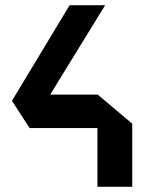

<svg xmlns="http://www.w3.org/2000/svg" viewBox="-20 -719 574 739"><path d="M94 -226 132 -355H355V-226ZM94 -226 26 -331 248 -699H384V-698ZM355 0V-355H356L489 -243V0Z"/></svg>

Font: Foldit SemiBold
Style: Regular
Weight: 600
Version: Version 1.003